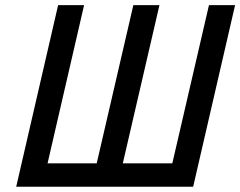

<svg xmlns="http://www.w3.org/2000/svg" viewBox="-20 -709 913 729"><path d="M41.5 0 200.7 -689.5H299.3L160.6 -88.9H347.2L486.3 -689.5H585.4L446.3 -88.9H634.3L773.4 -689.5H872.6L713.4 0Z"/></svg>

Font: Acari Sans Medium
Style: Italic
Weight: 500
Italic angle: -13°
Designer: Alfredo Marco Pradil and Stefan Peev
Foundry: Hanken Design Co.
Version: Version 1.045